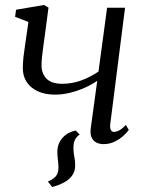

<svg xmlns="http://www.w3.org/2000/svg" viewBox="-20 -568 581 770"><path d="M283.5 -44.5 299.5 -28.5Q289 -21.5 281.8 -9.5Q274.5 2.5 274.5 26.5Q274.5 43.5 278 60Q281.5 76.5 281.5 95Q281.5 119.5 269.2 136.2Q257 153 236.2 164Q215.5 175 189.5 182L172 160Q191.5 152 203 139.8Q214.5 127.5 214.5 103.5Q214.5 89.5 212.2 72.8Q210 56 210 40.5Q210 22 216.5 7.2Q223 -7.5 233.5 -18.2Q244 -29 257.2 -35.5Q270.5 -42 283.5 -44.5ZM174.5 -537.5 160 -428Q157.5 -408.5 154.2 -386Q151 -363.5 148.8 -342.8Q146.5 -322 146.5 -306Q146.5 -274 166 -253Q185.5 -232 230 -232Q269.5 -232 306.2 -245.5Q343 -259 375 -281L409.5 -537H481.5L422.5 -73Q420 -55 424.5 -47Q429 -39 436 -39Q446 -39 458.2 -45.2Q470.5 -51.5 484.5 -67L496.5 -47Q490 -37.5 475.5 -24Q461 -10.5 440.2 -0.2Q419.5 10 395.5 10Q379 10 366.2 3.5Q353.5 -3 347.2 -17.2Q341 -31.5 344 -54L370 -244Q347 -228 318.5 -215.5Q290 -203 260 -195.8Q230 -188.5 201 -188.5Q142.5 -188.5 107 -217.2Q71.5 -246 71.5 -296Q71.5 -315 74.2 -340Q77 -365 81 -390.2Q85 -415.5 87.5 -435L94 -480L40.5 -500.5L44.5 -529L156.5 -548Z"/></svg>

Font: Merriweather 60pt Light
Style: Italic
Weight: 300
Italic angle: -7.8°
Version: Version 2.101